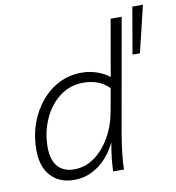

<svg xmlns="http://www.w3.org/2000/svg" viewBox="-86 -857 862 942"><g transform="rotate(-10 344.5 -386.0)"><path d="M210 8Q135 8 92.5 -38.5Q50 -85 50 -169Q50 -238 71.5 -298.5Q93 -359 131.5 -405.5Q170 -452 221.5 -478Q273 -504 335 -504Q374 -504 411 -491Q448 -478 472 -458L478 -495L521 -740H576L475 -169Q467 -123 462 -74.5Q457 -26 457 0H403Q404 -34 408 -69Q412 -104 419 -142Q383 -69 328 -30.5Q273 8 210 8ZM218 -43Q271 -43 317.5 -75.5Q364 -108 397 -165.5Q430 -223 443 -298L462 -404Q414 -454 334 -454Q266 -454 215 -414.5Q164 -375 135.5 -310.5Q107 -246 107 -172Q107 -110 135.5 -76.5Q164 -43 218 -43ZM596 -548 636 -780H689L633 -548Z"/></g></svg>

Font: Livvic Light
Style: Italic
Weight: 300
Italic angle: -10°
Designer: Jacques Le Bailly, Baron von Fonthausen
Version: Version 1.001; ttfautohint (v1.8.2)